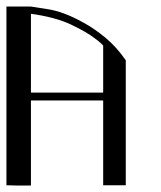

<svg xmlns="http://www.w3.org/2000/svg" viewBox="-20 -577 502 597"><path d="M0 -1C9.8 -1 21.8 -0.7 36.1 0H76.2V-89.8V-175.8V-338.9V-534.2C127.6 -527 169.6 -515.6 202.1 -500C234.7 -484.4 258.8 -470.4 274.4 -458C283.5 -451.5 290 -446.3 293.9 -442.4L300.8 -435.5V-289.1H60.5V-264.6H300.8V-1H371.1V-67.4V-217.8V-307.6V-389.6C351.6 -417.6 330.4 -441.1 307.6 -460C284.8 -478.8 262 -494.5 239.3 -506.8C196.9 -530.3 159.2 -544.3 126 -548.8L76.2 -556.6H0V-278.3Z"/></svg>

Font: Cully Mac
Style: Regular
Weight: 400
Designer: Arif Nurcahyadi
Version: Version 1.0